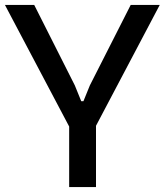

<svg xmlns="http://www.w3.org/2000/svg" viewBox="-21 -760 669 780"><path d="M260 -246 -1 -740H118L283 -413L309 -349H318L344 -413L510 -740H628L369 -249V0H260Z"/></svg>

Font: Encode Sans Narrow
Style: Medium
Weight: 500
Designer: Pablo Impallari, Andres Torresi
Foundry: Pablo Impallari, Andres Torresi
Version: Version 1.000; ttfautohint (v1.00) -l 8 -r 50 -G 200 -x 14 -